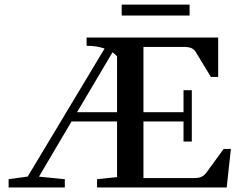

<svg xmlns="http://www.w3.org/2000/svg" viewBox="-20 -829 1056 849"><path d="M518.1 -760.3V-808.6H818.4V-760.3ZM18.1 0V-36.6L102.5 -48.3L442.4 -614.3Q407.7 -626.5 362.8 -626.5V-663.1H944.8V-488.8H912.6L846.7 -597.2Q838.9 -610.4 826.9 -616Q814.9 -621.6 790 -621.6H614.3V-333H791.5V-430.2H828.1V-203.1H791.5V-292H614.3V-41.5H835.9Q858.9 -41.5 871.3 -47.4Q883.8 -53.2 895 -68.8L968.8 -170.4H1001L982.4 0H409.2V-36.6L497.6 -45.9V-292H296.4L152.3 -47.9L266.6 -36.6V0ZM497.6 -579.6Q490.2 -588.9 477.5 -597.7L320.8 -333H497.6Z"/></svg>

Font: Elstob 8pt Medium
Style: Regular
Weight: 500
Designer: Peter S. Baker
Version: Version 1.015